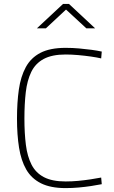

<svg xmlns="http://www.w3.org/2000/svg" viewBox="-20 -954 585 983"><path d="M316 9Q239 9 190 -15.5Q141 -40 114.5 -86Q88 -132 77.5 -198Q67 -264 67 -347Q67 -429 76.5 -495.5Q86 -562 112 -610Q138 -658 187 -683.5Q236 -709 316 -709Q351 -709 385 -706Q419 -703 448.5 -699Q478 -695 501 -690L498 -655Q477 -660 445.5 -664.5Q414 -669 380 -672Q346 -675 316 -675Q246 -675 203.5 -652Q161 -629 140 -585.5Q119 -542 112 -482Q105 -422 105 -347Q105 -272 112.5 -212.5Q120 -153 141.5 -111Q163 -69 205 -47Q247 -25 316 -25Q348 -25 380 -28Q412 -31 442 -35.5Q472 -40 498 -45L501 -11Q476 -6 446 -1.5Q416 3 383 6Q350 9 316 9ZM169 -809 303 -934H333L467 -809H422L318 -905L215 -809Z"/></svg>

Font: TitilliumWeb ExtraLight
Style: Regular
Weight: 400
Designer: Mohamed Gaber, Accademia di Belle Arti di Urbino and others
Foundry: Kief Type Foundry, Accademia di Belle Arti di Urbino and others
Version: Version 3.000; ttfautohint (v1.8.2)